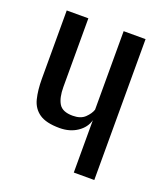

<svg xmlns="http://www.w3.org/2000/svg" viewBox="-100 -564 543 634"><g transform="rotate(20 171.5 -247.5)"><path d="M232 0V-184Q225 -157 199 -139.5Q173 -122 137 -122Q90 -122 66 -138.5Q42 -155 34.5 -185Q27 -215 27 -255V-495H103V-254Q103 -216 115.5 -195.5Q128 -175 164 -175Q192 -175 207 -189.5Q222 -204 227 -219V-495H304V0Z"/></g></svg>

Font: Alumni Sans Medium
Style: Regular
Weight: 500
Designer: Robert E. Leuschke
Foundry: Robert E. Leuschke
Version: Version 1.018